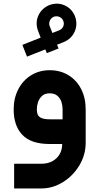

<svg xmlns="http://www.w3.org/2000/svg" viewBox="-20 -804 557 1072"><path d="M257.4 -137.9Q228.3 -137.9 212.6 -144.5Q196.9 -151.1 191.3 -163Q185.7 -175 185.7 -193.2Q185.7 -213 192.1 -233Q198.4 -253 214.2 -268Q229.9 -283 257.4 -283Q284.9 -283 300.8 -268.9Q316.8 -254.8 323.1 -234.8Q329.4 -214.9 329.4 -193.2V-137.9ZM458.4 -193.2Q458.4 -257.6 432.9 -307.2Q407.4 -356.7 361.8 -384.4Q316.2 -412 257.4 -412Q199.8 -412 154 -383.9Q108.2 -355.8 82.2 -305.8Q56.3 -255.8 56.3 -193.2Q56.3 -101.8 104.9 -50.9Q153.5 0 257.4 0H327.3Q327.3 32.7 312.6 57.6Q297.9 82.6 271.6 96.4Q245.3 110.2 212.4 110.2H58.9V248.1H212.4Q274 248.1 330.8 213.2Q387.7 178.3 423.1 119.5Q458.4 60.6 458.4 -7.7ZM233 -528.3 241.4 -507.4 307 -533.3 298.6 -554.4 336 -569.1Q379.9 -587.9 397.3 -628.4Q414.8 -668.9 398.6 -713.7Q380.3 -757.1 339.7 -774.6Q299.2 -792 254.9 -775.5Q211.5 -756.7 193.8 -716.2Q176.1 -675.7 192.6 -631.3L207 -593.9L104.9 -553.4L130.8 -487.8ZM333.4 -687.2Q339.7 -671.9 333 -656.4Q326.2 -641 310.4 -634.7L272.6 -619.9L257.5 -657.8Q252.7 -669.9 256.3 -683Q260 -696.1 270.3 -704.5Q280.6 -713 295.2 -713Q307.8 -713 318.3 -706.1Q328.8 -699.3 333.4 -687.2Z"/></svg>

Font: Arad-FD-VF Thin
Style: Regular
Weight: 100
Designer: Mohammad Darvishi
Version: Version 1.010;September 21, 2024;FontCreator 15.0.0.2992 64-